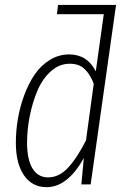

<svg xmlns="http://www.w3.org/2000/svg" viewBox="-20 -755 515 786"><path d="M455.1 -734.9 351.1 0H313L323.2 -107.9Q256.3 11.2 170.9 11.2Q111.8 11.2 78.4 -37.1Q44.9 -85.4 44.9 -170.9Q44.9 -218.8 53.2 -268.1Q61.5 -317.4 79.1 -365Q96.7 -412.6 121.8 -449.7Q147 -486.8 183.6 -509.5Q220.2 -532.2 263.2 -532.2Q337.4 -532.2 372.1 -462.9L404.8 -696.8H212.9L217.8 -734.9ZM332 -180.2 363.8 -412.1Q349.1 -450.7 326.4 -472.4Q303.7 -494.1 265.1 -494.1Q223.1 -494.1 188.5 -463.4Q153.8 -432.6 133.3 -384Q112.8 -335.4 101.8 -280Q90.8 -224.6 90.8 -170.9Q90.8 -102.1 113 -65.4Q135.3 -28.8 176.8 -28.8Q221.2 -28.8 257.8 -67.6Q294.4 -106.4 332 -180.2Z"/></svg>

Font: Fira Sans Compressed ExtraLight
Style: Italic
Weight: 250
Width: 3
Italic angle: -8°
Designer: Carrois Corporate & Edenspiekermann AG
Foundry: Carrois Corporate GbR & Edenspiekermann AG
Version: Version 4.203;PS 004.203;hotconv 1.0.88;makeotf.lib2.5.64775